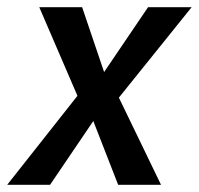

<svg xmlns="http://www.w3.org/2000/svg" viewBox="-58 -513 552 533"><path d="M157 -247 51 -493H170L231 -313L353 -493H474L272 -242L389 0H270L201 -177L81 0H-38Z"/></svg>

Font: Cabin Medium
Style: Italic
Weight: 500
Italic angle: -7°
Designer: Pablo Impallari
Foundry: Pablo Impallari. http://www.impallari.com Igino Marini. http://www.ikern.com
Version: Version 2.200